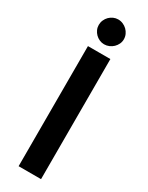

<svg xmlns="http://www.w3.org/2000/svg" viewBox="-238 -962 772 1001"><g transform="rotate(30 148.0 -461.0)"><path d="M215.5 0H80.5V-723H215.5ZM225 -847Q225 -832 218.8 -818.8Q212.5 -805.5 202 -795.2Q191.5 -785 177.5 -779Q163.5 -773 148 -773Q133.5 -773 120 -779Q106.5 -785 96.2 -795.2Q86 -805.5 80 -818.8Q74 -832 74 -847Q74 -862.5 80 -876.2Q86 -890 96.2 -900.2Q106.5 -910.5 120 -916.5Q133.5 -922.5 148 -922.5Q163.5 -922.5 177.5 -916.5Q191.5 -910.5 202 -900.2Q212.5 -890 218.8 -876.2Q225 -862.5 225 -847Z"/></g></svg>

Font: LatoLatin
Style: Bold
Weight: 700
Designer: Lukasz Dziedzic with Adam Twardoch and Botio Nikoltchev
Foundry: tyPoland Lukasz Dziedzic
Version: Version 2.015; 2015-08-06; http://www.latofonts.com/